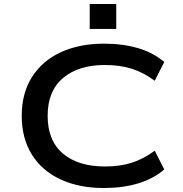

<svg xmlns="http://www.w3.org/2000/svg" viewBox="-20 -933 916 963"><path d="M500 10Q377 10 284 -33Q191 -76 140 -157.5Q89 -239 89 -352Q89 -466 140.5 -547Q192 -628 285 -671Q378 -714 502 -714Q596 -714 672.5 -691.5Q749 -669 804 -622L756 -528Q699 -570 640 -588.5Q581 -607 506 -607Q374 -607 296.5 -542Q219 -477 219 -352Q219 -227 296 -162.5Q373 -98 506 -98Q581 -98 640 -116.5Q699 -135 756 -177L804 -83Q749 -36 672.5 -13Q596 10 500 10ZM430 -788V-913H563V-788Z"/></svg>

Font: Nunito Sans 7pt Expanded SemiBold
Style: Regular
Weight: 600
Width: 7
Designer: Vernon Adams
Foundry: Vernon Adams
Version: Version 3.101;gftools[0.9.27]